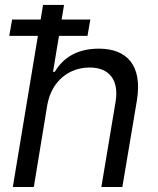

<svg xmlns="http://www.w3.org/2000/svg" viewBox="-20 -747 631 767"><path d="M169 -328.1C186.1 -423.3 255.7 -477.3 338.1 -477.3C416.2 -477.3 456 -427.6 441.8 -340.9L384.9 0H468.8L527 -346.6C549.7 -487.2 485.8 -552.6 375 -552.6C288.4 -552.6 233 -517 198.9 -460.2H191.8L215.6 -603.7H329.5L340.9 -669H226.2L235.8 -727.3H152L142.4 -669H28.4L17 -603.7H131.4L31.2 0H115.1Z"/></svg>

Font: Magic Ui Pro
Style: Italic
Weight: 400
Italic angle: -9.39999°
Designer: Stefan Endress, Andreas Faust
Version: Version 1.000;FEAKit 1.0